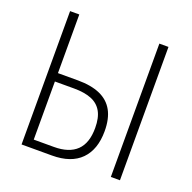

<svg xmlns="http://www.w3.org/2000/svg" viewBox="-126 -840 965 966"><g transform="rotate(20 356.5 -357.0)"><path d="M88.4 0V-713.9H137.7V-399.9H245.1Q315.9 -399.9 363.5 -378.9Q411.1 -357.9 434.8 -314.9Q458.5 -272 458.5 -205.6Q458.5 -106.9 405.8 -53.5Q353 0 251 0ZM137.7 -43.9H245.6Q326.2 -43.9 367.2 -83.5Q408.2 -123 408.2 -204.6Q408.2 -259.3 389.2 -292.5Q370.1 -325.7 333 -340.3Q295.9 -355 240.7 -355H137.7ZM566.4 0V-713.9H615.2V0Z"/></g></svg>

Font: Open Sans SemiCondensed Light
Style: Regular
Weight: 300
Width: 4
Designer: Monotype Design Team
Foundry: Monotype Imaging Inc.
Version: Version 3.000